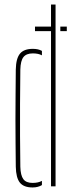

<svg xmlns="http://www.w3.org/2000/svg" viewBox="-20 -820 324 845"><path d="M134 -683V-703H204.5V-800H224.5V0H204.5V-683ZM49.5 -86Q49 -139.5 48.5 -190.5Q48 -241.5 48 -292.8Q48 -344 48.5 -398.8Q49 -453.5 49.5 -514Q50.5 -563 68 -584Q85.5 -605 124.5 -605Q136.5 -605 146.5 -602.8Q156.5 -600.5 164.5 -596V-576.5Q149 -585 124.5 -585Q96 -585 83.2 -568.8Q70.5 -552.5 69.5 -514Q68.5 -431.5 68.2 -360.8Q68 -290 68.2 -223.2Q68.5 -156.5 69.5 -86Q70.5 -48 82.8 -31.5Q95 -15 123.5 -15Q148 -15 164.5 -24V-5.5Q156.5 -0.5 146.2 2.2Q136 5 123.5 5Q84.5 5 67.5 -16.2Q50.5 -37.5 49.5 -86ZM245.5 -683V-703H274V-683Z"/></svg>

Font: Big Shoulders Stencil Display Thin Thin
Style: Regular
Weight: 250
Version: Version 2.001